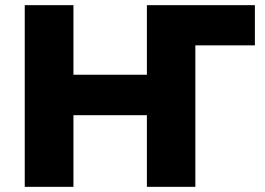

<svg xmlns="http://www.w3.org/2000/svg" viewBox="-20 -725 1027 745"><path d="M76 0V-705H265V-435H550V-705H969V-549H738V0H550V-278H265V0Z"/></svg>

Font: Nunito Sans 9pt Black
Style: Regular
Weight: 900
Version: Version 3.101;gftools[0.9.27]